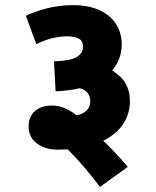

<svg xmlns="http://www.w3.org/2000/svg" viewBox="-20 -652 617 757"><path d="M123 -478C158.7 -495.6 200.7 -508.8 246.1 -508.8C262.7 -508.8 276.9 -505.9 289.1 -500.5C301.3 -495.1 307.1 -483.9 307.1 -466.8C307.1 -450.7 299.3 -438 283.2 -427.7C267.1 -417.5 236.8 -411.6 192.9 -410.2L199.2 -292C234.4 -293.5 266.1 -297.4 294.9 -304.2C322.3 -295.9 335.9 -278.8 335.9 -252.9C335.9 -225.1 318.4 -206.1 283.2 -196.8C241.7 -228 213.4 -235.8 184.1 -235.8C127.9 -235.8 92.8 -204.6 92.8 -153.8C92.8 -124.5 104 -102.1 126 -85.9C147.9 -69.8 175.3 -62 208 -62C221.2 -62 234.4 -62.5 247.1 -63C289.6 -20 336.9 34.2 374 85L483.9 5.9C454.6 -28.8 420.4 -65.4 387.2 -97.2C457.5 -131.8 492.2 -187.5 492.2 -253.9C492.2 -306.6 468.8 -346.7 421.9 -374C444.8 -400.9 460 -435.5 460 -477.1C460 -561.5 397.9 -631.8 269 -631.8C191.4 -631.8 128.9 -611.3 82 -589.8Z"/></svg>

Font: Noto Reveo Sans
Style: Regular
Weight: 800
Designer: Monotype Design Team
Foundry: Monotype Imaging Inc.
Version: Version 2.007